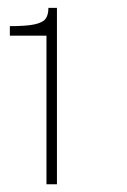

<svg xmlns="http://www.w3.org/2000/svg" viewBox="-20 -855 327 495"><path d="M99.8 -763H5.4V-787.6Q47.6 -787.6 68.8 -792.1Q90 -796.7 97.4 -806.4Q104.8 -816.2 104.8 -834.7H126.8V-380H99.8Z"/></svg>

Font: Public Sans VF
Style: Regular
Weight: 400
Designer: Pablo Impallari, Rodrigo Fuenzalida (Modified by Dan O. Williams and USWDS)
Version: Version 1.003